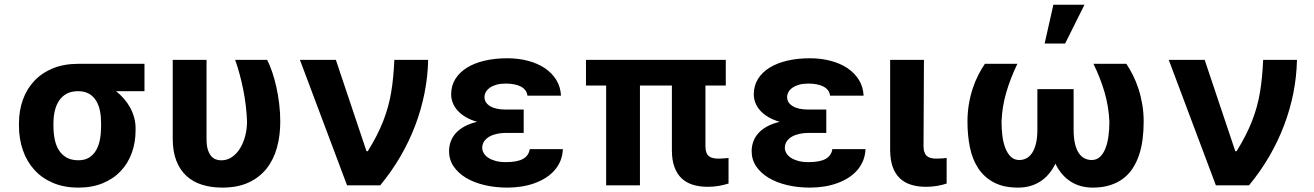

<svg xmlns="http://www.w3.org/2000/svg" viewBox="-20 -806 5713 835"><path d="M62.5 -269.9Q62.5 -324.9 79.5 -372.3Q96.6 -419.7 129.3 -454.4Q161.9 -489 209.7 -508.7Q257.5 -528.4 319.6 -528.4H608.3V-409.4H484.7Q502.8 -395.2 518.5 -377.3Q534.1 -359.4 545.5 -339Q556.8 -318.5 563.2 -295.6Q569.6 -272.7 569.6 -248.6V-238.6Q569.6 -186.1 553.1 -140.8Q536.6 -95.5 505 -62Q473.4 -28.4 427 -9.2Q380.7 9.9 321 9.9Q258.9 9.9 210.8 -10.5Q162.6 -30.9 129.8 -66.9Q96.9 -103 79.7 -152.2Q62.5 -201.3 62.5 -258.5ZM212.4 -258.5Q212.4 -227.6 217.9 -200.3Q223.4 -172.9 236.2 -152.7Q248.9 -132.5 269.7 -120.7Q290.5 -109 321 -109Q348.7 -109 367.5 -120.7Q386.4 -132.5 398.1 -152.7Q409.8 -172.9 414.8 -200.3Q419.7 -227.6 419.7 -258.5V-269.9Q419.7 -298.3 414.8 -323.5Q409.8 -348.7 398.1 -367.9Q386.4 -387.1 367.2 -398.3Q348 -409.4 319.6 -409.4Q290.1 -409.4 269.7 -398.3Q249.3 -387.1 236.7 -367.9Q224.1 -348.7 218.2 -323.5Q212.4 -298.3 212.4 -269.9Z M878.2 -545.5V-201.7Q878.2 -175.1 883.3 -157.3Q888.5 -139.6 897.2 -128.7Q905.9 -117.9 917.6 -113.3Q929.3 -108.7 942.1 -108.7Q968 -108.7 988.8 -123Q1009.6 -137.4 1024.1 -161Q1038.7 -184.7 1046.5 -215Q1054.3 -245.4 1054.3 -277Q1053.3 -309.7 1049.2 -344.3Q1045.1 -378.9 1038.4 -413.5Q1031.6 -448.2 1022.5 -481.7Q1013.5 -515.3 1002.8 -545.5H1142Q1153.4 -523.1 1163.7 -492.9Q1174 -462.7 1181.8 -427.7Q1189.6 -392.8 1194.2 -354.4Q1198.9 -316.1 1198.9 -277Q1198.9 -216.6 1184.5 -164.2Q1170.1 -111.9 1139.6 -73.2Q1109 -34.4 1061.3 -12.3Q1013.5 9.9 946.7 9.9Q898.1 9.9 858.3 -2.7Q818.5 -15.3 790.3 -41.4Q762.1 -67.5 746.6 -107.6Q731.2 -147.7 731.2 -203.1V-545.5Z M1284.4 -545.5H1440.7L1573.9 -148.4H1579.5Q1601.2 -183.6 1617.7 -215.7Q1634.2 -247.9 1646.3 -278.8Q1658.4 -309.7 1666.9 -340.2Q1675.4 -370.7 1680.9 -403.1Q1686.4 -435.4 1689.8 -470.5Q1693.2 -505.7 1695 -545.5H1842Q1840.6 -473.4 1826.3 -401.6Q1812.1 -329.9 1785.9 -260.7Q1759.6 -191.4 1721.4 -125.7Q1683.2 -60 1633.5 0H1489.3Z M1932.9 -148.4Q1932.9 -170.5 1940.2 -190.5Q1947.4 -210.6 1962.4 -227.1Q1977.3 -243.6 2000.4 -256.2Q2023.4 -268.8 2055 -276.3Q2026.3 -284.4 2005.1 -297.1Q1984 -309.7 1970 -325.3Q1956 -340.9 1949 -359Q1942.1 -377.1 1942.1 -395.6Q1942.1 -433.6 1960.4 -462.7Q1978.7 -491.8 2011.2 -511.9Q2043.7 -532 2088.4 -542.3Q2133.2 -552.6 2186.4 -552.6Q2234.7 -552.6 2276.5 -541.5Q2318.2 -530.5 2349.4 -509.6Q2380.7 -488.6 2399.3 -458.5Q2418 -428.3 2419.7 -389.9H2273.8Q2272.4 -403.4 2264.7 -413.4Q2257.1 -423.3 2244.9 -429.7Q2232.6 -436.1 2215.9 -439.3Q2199.2 -442.5 2179 -442.5Q2156.2 -442.5 2139.2 -437.7Q2122.2 -432.9 2110.6 -424.7Q2099.1 -416.5 2093 -405.9Q2087 -395.2 2087 -383.5Q2087.4 -359 2111.5 -344.3Q2135.7 -329.5 2180 -329.5H2257.5V-228H2180Q2160.2 -228 2141.7 -224.1Q2123.2 -220.2 2108.8 -212.2Q2094.5 -204.2 2085.9 -191.9Q2077.4 -179.7 2077.1 -163Q2077.4 -150.6 2084.2 -139.4Q2090.9 -128.2 2103.9 -119.7Q2116.8 -111.2 2135.8 -106Q2154.8 -100.9 2179.3 -100.9Q2230.1 -100.9 2255 -115.2Q2279.8 -129.6 2283.7 -157.3H2427.9Q2426.8 -130 2417.3 -106.7Q2407.7 -83.5 2391.3 -65Q2375 -46.5 2352.8 -32.5Q2330.6 -18.5 2304.3 -9.1Q2278.1 0.4 2248.2 5.1Q2218.4 9.9 2187.1 9.9Q2133.5 9.9 2087.2 -1.1Q2040.8 -12.1 2006.6 -32.7Q1972.3 -53.3 1952.6 -82.6Q1932.9 -111.9 1932.9 -148.4Z M2528.4 -433.9V-545.5H3136.4V-433.9H3047.9V-170.8Q3047.9 -154.5 3051.7 -143.8Q3055.4 -133.2 3062.7 -127.1Q3070 -121.1 3080.8 -118.6Q3091.6 -116.1 3105.8 -116.1Q3118.3 -116.1 3129.3 -117.2Q3140.3 -118.3 3148.4 -119V-7.8Q3129.3 -1.8 3106.9 2.3Q3084.5 6.4 3057.9 6.4Q3022 6.4 2993.3 -2.5Q2964.5 -11.4 2944.2 -30.5Q2924 -49.7 2913 -79.9Q2902 -110.1 2902 -152.7V-433.9H2763.1V0H2616.1V-433.9Z M3248.9 -148.4Q3248.9 -170.5 3256.2 -190.5Q3263.5 -210.6 3278.4 -227.1Q3293.3 -243.6 3316.4 -256.2Q3339.5 -268.8 3371.1 -276.3Q3342.3 -284.4 3321.2 -297.1Q3300.1 -309.7 3286 -325.3Q3272 -340.9 3265.1 -359Q3258.2 -377.1 3258.2 -395.6Q3258.2 -433.6 3276.5 -462.7Q3294.7 -491.8 3327.2 -511.9Q3359.7 -532 3404.5 -542.3Q3449.2 -552.6 3502.5 -552.6Q3550.8 -552.6 3592.5 -541.5Q3634.2 -530.5 3665.5 -509.6Q3696.7 -488.6 3715.4 -458.5Q3734 -428.3 3735.8 -389.9H3589.8Q3588.4 -403.4 3580.8 -413.4Q3573.2 -423.3 3560.9 -429.7Q3548.7 -436.1 3532 -439.3Q3515.3 -442.5 3495 -442.5Q3472.3 -442.5 3455.3 -437.7Q3438.2 -432.9 3426.7 -424.7Q3415.1 -416.5 3409.1 -405.9Q3403.1 -395.2 3403.1 -383.5Q3403.4 -359 3427.6 -344.3Q3451.7 -329.5 3496.1 -329.5H3573.5V-228H3496.1Q3476.2 -228 3457.7 -224.1Q3439.3 -220.2 3424.9 -212.2Q3410.5 -204.2 3402 -191.9Q3393.5 -179.7 3393.1 -163Q3393.5 -150.6 3400.2 -139.4Q3407 -128.2 3419.9 -119.7Q3432.9 -111.2 3451.9 -106Q3470.9 -100.9 3495.4 -100.9Q3546.2 -100.9 3571 -115.2Q3595.9 -129.6 3599.8 -157.3H3744Q3742.9 -130 3733.3 -106.7Q3723.7 -83.5 3707.4 -65Q3691.1 -46.5 3668.9 -32.5Q3646.7 -18.5 3620.4 -9.1Q3594.1 0.4 3564.3 5.1Q3534.4 9.9 3503.2 9.9Q3449.6 9.9 3403.2 -1.1Q3356.9 -12.1 3322.6 -32.7Q3288.4 -53.3 3268.6 -82.6Q3248.9 -111.9 3248.9 -148.4Z M3851.2 -545.5H3998.2L3996.4 -170.8Q3996.4 -154.5 4000.4 -143.8Q4004.3 -133.2 4011.4 -127.1Q4018.5 -121.1 4029.3 -118.6Q4040.1 -116.1 4054 -116.1Q4068.2 -116.1 4078.5 -117.2Q4088.8 -118.3 4096.9 -119V-7.8Q4078.1 -1.4 4055.4 2.5Q4032.7 6.4 4007.1 6.4Q3971.2 6.4 3942.5 -2.5Q3913.7 -11.4 3893.5 -30.5Q3873.2 -49.7 3862.4 -79.9Q3851.6 -110.1 3851.2 -152.7Z M4263.1 -528.4H4404.5Q4374.3 -465.6 4356.2 -403.9Q4338.1 -342.3 4335.6 -277Q4335.6 -245.7 4339.3 -215.7Q4343 -185.7 4352.1 -162.3Q4361.2 -138.8 4375.9 -124.5Q4390.6 -110.1 4412.6 -110.1Q4429 -110.1 4443.2 -117.2Q4457.4 -124.3 4468 -139.9Q4478.7 -155.5 4485.1 -180.8Q4491.5 -206 4491.5 -242.2V-418.3H4649.1V-242.2Q4649.1 -206 4655.2 -180.8Q4661.2 -155.5 4671.9 -139.9Q4682.5 -124.3 4696.9 -117.2Q4711.3 -110.1 4728 -110.1Q4749.3 -110.1 4764 -124.1Q4778.8 -138.1 4787.8 -161.4Q4796.9 -184.7 4800.8 -214.7Q4804.7 -244.7 4804.7 -277Q4801.8 -342.3 4783.9 -404.1Q4766 -465.9 4735.4 -528.4H4878.6Q4893.5 -506 4907.1 -478.9Q4920.8 -451.7 4931.1 -420.1Q4941.4 -388.5 4947.6 -352.6Q4953.8 -316.8 4953.8 -277Q4953.8 -236.5 4949 -199.6Q4944.2 -162.6 4933.4 -130.9Q4922.6 -99.1 4905.4 -73Q4888.1 -46.9 4863.5 -28.6Q4838.8 -10.3 4806.3 -0.2Q4773.8 9.9 4732.2 9.9Q4677.6 9.9 4636.2 -16.5Q4594.8 -43 4570 -94.1Q4545.1 -43 4503.7 -16.5Q4462.4 9.9 4407.7 9.9Q4345.2 9.9 4302.9 -12.3Q4260.7 -34.4 4234.9 -73.2Q4209.2 -111.9 4198.3 -164.2Q4187.5 -216.6 4187.5 -277Q4187.5 -317.5 4193.7 -353.7Q4199.9 -389.9 4210.4 -421.5Q4220.9 -453.1 4234.6 -479.9Q4248.2 -506.7 4263.1 -528.4ZM4561.1 -785.5H4696.4L4612.2 -616.8H4523.1Z M5062.9 -545.5H5219.1L5352.3 -148.4H5358Q5379.6 -183.6 5396.1 -215.7Q5412.6 -247.9 5424.7 -278.8Q5436.8 -309.7 5445.3 -340.2Q5453.8 -370.7 5459.3 -403.1Q5464.8 -435.4 5468.2 -470.5Q5471.6 -505.7 5473.4 -545.5H5620.4Q5619 -473.4 5604.8 -401.6Q5590.6 -329.9 5564.3 -260.7Q5538 -191.4 5499.8 -125.7Q5461.6 -60 5411.9 0H5267.8Z"/></svg>

Font: Cannonade
Style: Bold
Weight: 700
Designer: Rasmus Andersson
Foundry: rsms
Version: Version 3.012;git-f93a4a705